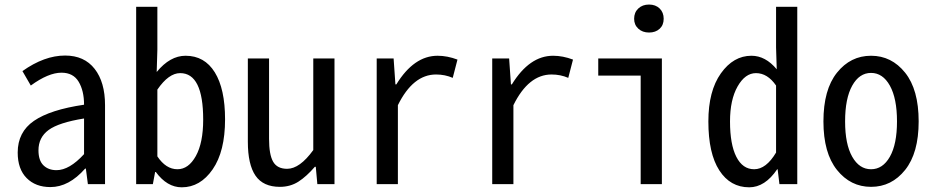

<svg xmlns="http://www.w3.org/2000/svg" viewBox="-20 -797 4040 831"><path d="M198.2 12.7Q133.8 12.7 95.2 -26.4Q56.6 -65.4 56.6 -136.7Q56.6 -225.6 127 -273.9Q197.3 -322.3 343.8 -343.8Q343.8 -404.3 320.3 -443.4Q296.9 -482.4 246.1 -482.4Q189.5 -482.4 113.3 -426.8L77.1 -489.3Q171.9 -556.6 261.7 -556.6Q344.7 -556.6 389.6 -499Q434.6 -441.4 434.6 -341.8V0H360.4L351.6 -67.4H348.6Q278.3 12.7 198.2 12.7ZM224.6 -60.5Q280.3 -60.5 343.8 -129.9V-284.2Q234.4 -266.6 190.4 -234.4Q146.5 -202.1 146.5 -146.5Q146.5 -102.5 168 -81.5Q189.5 -60.5 224.6 -60.5Z M766.6 13.7Q703.1 13.7 654.3 -52.7H651.4L641.6 0H569.3V-767.6H661.1V-582L658.2 -485.4Q715.8 -555.7 783.2 -555.7Q865.2 -555.7 909.7 -483.9Q954.1 -412.1 954.1 -280.3Q954.1 -141.6 900.4 -64Q846.7 13.7 766.6 13.7ZM748 -64.5Q795.9 -64.5 827.6 -121.6Q859.4 -178.7 859.4 -279.3Q859.4 -480.5 759.8 -480.5Q710 -480.5 661.1 -409.2V-120.1Q698.2 -64.5 748 -64.5Z M1191.4 11.7Q1119.1 11.7 1085.9 -36.6Q1052.7 -85 1052.7 -183.6V-543.9H1144.5V-196.3Q1144.5 -127.9 1162.1 -97.2Q1179.7 -66.4 1222.7 -66.4Q1277.3 -66.4 1335.9 -147.5V-543.9H1427.7V0H1353.5L1346.7 -75.2H1342.8Q1306.6 -33.2 1271.5 -10.7Q1236.3 11.7 1191.4 11.7Z M1610.4 0V-543.9H1683.6L1691.4 -431.6H1695.3Q1771.5 -555.7 1874 -555.7Q1916 -555.7 1960 -539.1L1939.5 -460Q1906.2 -474.6 1867.2 -474.6Q1767.6 -474.6 1702.1 -341.8V0Z M2110.4 0V-543.9H2183.6L2191.4 -431.6H2195.3Q2271.5 -555.7 2374 -555.7Q2416 -555.7 2460 -539.1L2439.5 -460Q2406.2 -474.6 2367.2 -474.6Q2267.6 -474.6 2202.1 -341.8V0Z M2752.9 0V-469.7H2569.3V-543.9H2844.7V0ZM2724.6 -715.8Q2724.6 -743.2 2742.7 -760.3Q2760.7 -777.3 2789.1 -777.3Q2817.4 -777.3 2835 -760.3Q2852.5 -743.2 2852.5 -715.8Q2852.5 -688.5 2835 -672.4Q2817.4 -656.2 2789.1 -656.2Q2760.7 -656.2 2742.7 -672.9Q2724.6 -689.5 2724.6 -715.8Z M3222.7 13.7Q3140.6 13.7 3093.3 -59.6Q3045.9 -132.8 3045.9 -271.5Q3045.9 -403.3 3100.1 -479.5Q3154.3 -555.7 3232.4 -555.7Q3293 -555.7 3341.8 -497.1L3338.9 -591.8V-767.6H3430.7V0H3353.5L3345.7 -64.5H3343.8Q3291 13.7 3222.7 13.7ZM3244.1 -64.5Q3295.9 -64.5 3338.9 -136.7V-426.8Q3301.8 -480.5 3252 -480.5Q3205.1 -480.5 3172.4 -422.9Q3139.6 -365.2 3139.6 -271.5Q3139.6 -171.9 3167 -118.2Q3194.3 -64.5 3244.1 -64.5Z M3543.9 -271.5Q3543.9 -409.2 3602.5 -482.4Q3661.1 -555.7 3750 -555.7Q3838.9 -555.7 3897.5 -482.4Q3956.1 -409.2 3956.1 -271.5Q3956.1 -134.8 3897.5 -61.5Q3838.9 11.7 3750 11.7Q3661.1 11.7 3602.5 -61.5Q3543.9 -134.8 3543.9 -271.5ZM3862.3 -271.5Q3862.3 -371.1 3831.5 -426.3Q3800.8 -481.4 3750 -481.4Q3699.2 -481.4 3668.5 -426.3Q3637.7 -371.1 3637.7 -271.5Q3637.7 -172.9 3668.5 -118.7Q3699.2 -64.5 3750 -64.5Q3800.8 -64.5 3831.5 -118.7Q3862.3 -172.9 3862.3 -271.5Z"/></svg>

Font: Gen Shin Gothic Monospace Regular
Style: Regular
Weight: 400
Designer: [Source Han Sans]
Ryoko NISHIZUKA  (kana & ideographs); Paul D. Hunt (Latin, Greek & Cyrillic); Wenlong ZHANG  (bopomofo
Version: Version 1.002.20150607